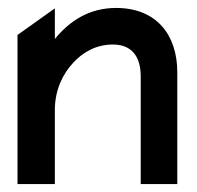

<svg xmlns="http://www.w3.org/2000/svg" viewBox="-20 -463 495 483"><path d="M24 0H118V-186C118 -237 138 -277 164 -305C187 -330 220 -351 264 -351C312 -351 334 -320 334 -271V0H426V-281C426 -376 373 -443 272 -443C203 -443 154 -409 118 -365V-442L24 -375Z"/></svg>

Font: Charger Sport
Style: Bd
Weight: 700
Designer: Jasper
Foundry: Cannot Into Space Fonts
Version: Version 1.1